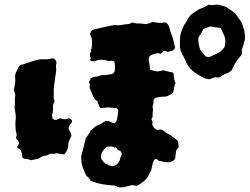

<svg xmlns="http://www.w3.org/2000/svg" viewBox="-20 -786 1077 828"><path d="M906 -453Q900 -451 894.5 -448.5Q889 -446 883 -444Q878 -445 873 -446Q868 -447 864 -448Q852 -453 841 -460Q830 -467 819 -474Q796 -490 784 -515Q780 -525 775.5 -534.5Q771 -544 766 -552Q762 -561 759 -569Q756 -577 756 -585Q756 -596 756 -607.5Q756 -619 757 -630Q759 -644 764 -655Q769 -666 774 -679Q780 -685 783 -692Q786 -699 790 -705Q795 -712 799.5 -718Q804 -724 811 -728Q822 -736 832.5 -742.5Q843 -749 856 -753Q866 -757 880 -766Q884 -765 887.5 -764.5Q891 -764 895 -764Q903 -764 910.5 -765.5Q918 -767 926 -765Q932 -763 939 -761Q946 -759 953 -757Q963 -751 973 -744Q983 -737 994 -729Q1001 -719 1008 -709.5Q1015 -700 1022 -689Q1025 -680 1028 -672Q1031 -664 1033 -656Q1035 -648 1035.5 -640Q1036 -632 1037 -622Q1035 -611 1031.5 -598Q1028 -585 1023 -573V-554Q1019 -545 1012 -537.5Q1005 -530 999 -521Q994 -513 989 -503.5Q984 -494 979 -483Q969 -473 954 -468Q939 -463 928 -452Q922 -452 916.5 -452Q911 -452 906 -453ZM750 -150Q747 -147 744.5 -143.5Q742 -140 739 -136Q738 -128 737.5 -119.5Q737 -111 735 -102Q731 -94 724 -91.5Q717 -89 710 -86Q699 -86 687.5 -88Q676 -90 665 -93Q661 -94 659 -97Q657 -100 652 -101Q646 -99 643.5 -94Q641 -89 639 -84Q638 -80 637.5 -75.5Q637 -71 635 -67Q634 -62 633.5 -56.5Q633 -51 629 -46Q624 -39 621 -30.5Q618 -22 611 -15Q607 -11 604.5 -8Q602 -5 597 -2Q591 1 587 6Q584 7 581.5 8.5Q579 10 576 12Q573 15 568 15Q563 14 558 13.5Q553 13 549 12Q535 15 522 19Q509 23 493 22Q489 20 484 18Q479 16 473 14Q447 13 421.5 8.5Q396 4 370 -7Q369 -9 367 -12.5Q365 -16 362 -20Q360 -22 356.5 -24.5Q353 -27 351 -30Q347 -38 344 -46.5Q341 -55 337 -63Q336 -68 334.5 -72.5Q333 -77 332 -81Q331 -86 331 -91.5Q331 -97 330 -106Q330 -117 335 -130.5Q340 -144 342 -158Q344 -166 345.5 -173Q347 -180 350 -190Q355 -198 361 -205.5Q367 -213 371 -223L396 -244Q401 -246 404.5 -247Q408 -248 411 -250Q415 -252 420 -255Q425 -258 435 -265Q445 -266 455 -260.5Q465 -255 475 -256Q476 -258 480 -260Q482 -264 483.5 -267Q485 -270 485 -274Q487 -282 488 -290.5Q489 -299 490 -307Q490 -316 482 -320Q475 -319 466.5 -321Q458 -323 450 -322Q446 -324 432 -321.5Q418 -319 413 -321Q408 -324 407.5 -329Q407 -334 404 -338Q400 -342 401 -346Q402 -350 397 -352Q391 -354 388 -360Q385 -366 382 -370Q378 -380 374 -389.5Q370 -399 366 -408Q367 -411 367 -414Q367 -417 368 -421Q367 -423 366 -425.5Q365 -428 363 -430Q365 -435 367 -438.5Q369 -442 370 -447Q374 -449 376.5 -451Q379 -453 383 -455H396Q404 -457 411 -460Q418 -463 427 -462Q435 -462 442.5 -463.5Q450 -465 459 -466Q473 -468 475 -482Q476 -490 476 -499Q476 -508 474 -515Q474 -523 468 -523Q463 -525 459.5 -524Q456 -523 448 -523H445Q444 -523 438 -526Q427 -528 416 -528.5Q405 -529 394 -524Q384 -520 373 -523Q367 -527 370.5 -532.5Q374 -538 368 -539Q368 -544 368 -550Q368 -556 370 -559Q375 -563 373 -568Q371 -573 375 -576Q375 -583 376 -587.5Q377 -592 377 -598Q376 -603 377 -606.5Q378 -610 376 -615Q376 -621 373.5 -626.5Q371 -632 369 -639Q369 -649 376 -654Q377 -656 382 -658Q400 -663 419 -667Q438 -671 457 -675Q465 -677 472.5 -678Q480 -679 488 -677Q499 -677 510.5 -679.5Q522 -682 532 -682Q539 -682 549 -689Q556 -688 563.5 -686Q571 -684 578 -685Q586 -685 593.5 -684Q601 -683 608 -682Q616 -683 623.5 -685.5Q631 -688 638 -691Q646 -690 654 -689Q662 -688 670 -687Q676 -687 680 -688Q693 -691 698 -687Q703 -683 707 -675Q708 -674 709 -672.5Q710 -671 710 -669Q712 -657 716.5 -645.5Q721 -634 725 -623L735 -582Q734 -577 731 -574Q728 -571 725 -568L703 -562L692 -567Q685 -567 682 -562.5Q679 -558 674 -554Q670 -555 666 -555.5Q662 -556 657 -557Q650 -554 641.5 -552Q633 -550 626 -545Q622 -540 621.5 -534.5Q621 -529 622 -524Q624 -515 625 -505Q626 -495 627 -485Q643 -481 650.5 -479Q658 -477 664.5 -478.5Q671 -480 684 -483Q694 -481 703.5 -478Q713 -475 723 -474Q724 -474 725.5 -472.5Q727 -471 728 -470Q728 -469 728.5 -468.5Q729 -468 729 -467Q729 -457 731 -446.5Q733 -436 737 -427Q735 -422 733 -417.5Q731 -413 730 -408Q729 -404 729 -399.5Q729 -395 728 -390Q723 -382 715.5 -378Q708 -374 698 -370Q691 -369 683.5 -369Q676 -369 668 -368Q661 -367 654 -365Q647 -363 642 -355Q642 -350 642 -344Q642 -338 639 -332Q637 -325 639 -319Q641 -313 639 -306Q638 -300 638 -294Q638 -288 638 -282Q637 -279 636 -276.5Q635 -274 633 -271Q637 -263 637.5 -260Q638 -257 637 -246Q639 -242 641 -240Q643 -238 644 -236Q654 -222 669 -227Q671 -228 673 -227.5Q675 -227 676 -227Q683 -225 688 -220.5Q693 -216 699 -212Q706 -208 712 -205Q718 -202 723 -197Q729 -193 735 -188.5Q741 -184 746 -179Q749 -172 749.5 -165Q750 -158 750 -150ZM952 -608Q951 -625 945 -636.5Q939 -648 934 -660Q934 -662 932.5 -663.5Q931 -665 929 -666Q906 -668 887 -672Q879 -669 872 -666.5Q865 -664 857 -661Q854 -656 852 -651Q850 -646 848 -642Q844 -637 840.5 -632Q837 -627 835 -622Q835 -609 837 -596Q839 -583 844 -570Q850 -563 856 -556Q862 -549 868 -542Q878 -540 880 -540Q882 -540 885 -541Q895 -545 904 -549.5Q913 -554 922 -558Q928 -561 931 -564Q936 -568 940 -573Q944 -578 948 -582Q950 -590 950.5 -597Q951 -604 952 -608ZM291 -262Q289 -255 283.5 -250Q278 -245 276 -238V-232Q278 -225 282.5 -218Q287 -211 288 -200Q281 -187 275 -170Q275 -157 271.5 -144.5Q268 -132 258 -121Q255 -121 252.5 -120.5Q250 -120 248 -121Q240 -123 231 -124.5Q222 -126 214 -123Q211 -122 209 -122.5Q207 -123 205 -123Q201 -123 197.5 -123Q194 -123 192 -121Q188 -119 184.5 -117Q181 -115 177 -115Q167 -114 159.5 -110Q152 -106 144 -101Q137 -100 129.5 -98.5Q122 -97 114 -95Q108 -97 102 -99Q96 -101 89 -101Q80 -101 76 -109Q76 -120 75 -124Q74 -128 69 -139Q67 -144 61.5 -145Q56 -146 54 -152Q56 -157 58.5 -161Q61 -165 62 -169Q61 -177 56.5 -181Q52 -185 49 -190Q49 -193 50.5 -197Q52 -201 52 -205Q52 -209 50.5 -213Q49 -217 48 -221Q47 -232 46.5 -243.5Q46 -255 47 -266Q50 -284 45 -307Q44 -314 43 -321Q42 -328 45 -335Q44 -345 44 -355Q44 -365 46 -374Q45 -382 43 -387.5Q41 -393 39 -398Q43 -412 45 -426.5Q47 -441 45 -455Q45 -463 47 -469Q51 -478 54.5 -485.5Q58 -493 62 -500Q67 -506 78 -508Q89 -512 100.5 -515.5Q112 -519 124 -523Q130 -525 137 -527Q144 -529 152 -530H168Q176 -530 185 -530.5Q194 -531 202 -534H212Q226 -524 223 -512Q222 -508 221.5 -504Q221 -500 222 -496Q223 -485 221.5 -474Q220 -463 218 -452Q216 -435 213.5 -418Q211 -401 212 -384Q212 -380 211.5 -375Q211 -370 212 -366Q212 -362 213 -358Q214 -354 215 -351Q214 -346 212 -341.5Q210 -337 208 -332Q209 -322 208.5 -312Q208 -302 205 -291Q205 -290 204.5 -288Q204 -286 205 -285Q205 -283 205.5 -280.5Q206 -278 206 -276Q207 -274 208 -273Q209 -272 216 -269H223Q228 -271 232.5 -273Q237 -275 241 -276Q261 -267 277 -276Q290 -273 291 -262ZM504 -128Q502 -131 500 -133.5Q498 -136 494 -137Q487 -139 484 -145.5Q481 -152 473 -150Q466 -155 454 -154.5Q442 -154 440 -153Q432 -146 424.5 -136.5Q417 -127 416 -115Q414 -104 421 -94.5Q428 -85 436 -79Q442 -78 448 -74.5Q454 -71 460 -70Q471 -67 485 -78Q489 -83 493 -88.5Q497 -94 498 -101Q498 -105 499.5 -107Q501 -109 501 -113Q506 -119 504 -128Z"/></svg>

Font: Daruma Drop One
Style: Regular
Weight: 400
Designer: Maniackers Design
Version: Version 1.000